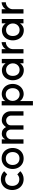

<svg xmlns="http://www.w3.org/2000/svg" viewBox="1882 -2460 811 4616"><g transform="rotate(-90 2288.0 -151.5)"><path d="M404 -142 481 -69Q444 -31 395.5 -10Q347 11 293 11Q212 11 152 -25.5Q92 -62 60 -124.5Q28 -187 28 -263Q28 -339 60 -401.5Q92 -464 152 -500.5Q212 -537 293 -537Q347 -537 395.5 -516Q444 -495 481 -457L404 -385Q380 -408 351 -421Q322 -434 289 -434Q211 -434 169 -386Q127 -338 127 -263Q127 -188 169 -140.5Q211 -93 289 -93Q322 -93 351.5 -106Q381 -119 404 -142Z M941 -253Q941 -325 899.5 -371.5Q858 -418 786 -418Q714 -418 672 -371.5Q630 -325 630 -253Q630 -181 672 -135Q714 -89 786 -89Q858 -89 899.5 -135Q941 -181 941 -253ZM786 -518Q863 -518 920.5 -482Q978 -446 1008.5 -385.5Q1039 -325 1039 -253Q1039 -181 1008.5 -120.5Q978 -60 920.5 -24.5Q863 11 786 11Q710 11 653 -25Q596 -61 565 -121Q534 -181 534 -253Q534 -325 565 -385.5Q596 -446 653 -482Q710 -518 786 -518Z M1705 -410Q1653 -410 1618 -378.5Q1583 -347 1583 -292V7H1481V-292Q1481 -341 1452 -375Q1423 -409 1370 -409Q1318 -409 1282.5 -373Q1247 -337 1247 -287V7H1143V-515H1247V-431Q1266 -471 1301 -493Q1336 -515 1379 -515Q1437 -515 1475.5 -490Q1514 -465 1541 -414Q1574 -459 1614.5 -487Q1655 -515 1711 -515Q1768 -515 1816 -488.5Q1864 -462 1893 -412.5Q1922 -363 1922 -297V7H1818V-292Q1818 -322 1802.5 -349Q1787 -376 1761 -393Q1735 -410 1705 -410Z M2477 -253Q2477 -326 2436 -373Q2395 -420 2324 -420Q2283 -420 2247.5 -398Q2212 -376 2191 -337.5Q2170 -299 2170 -253Q2170 -207 2191 -168.5Q2212 -130 2247.5 -107.5Q2283 -85 2324 -85Q2395 -85 2436 -132.5Q2477 -180 2477 -253ZM2063 -517H2167V-426Q2191 -471 2240 -493.5Q2289 -516 2330 -516Q2405 -516 2461.5 -480.5Q2518 -445 2548.5 -385Q2579 -325 2579 -253Q2579 -181 2548.5 -120.5Q2518 -60 2461.5 -24Q2405 12 2330 12Q2290 12 2241 -12Q2192 -36 2167 -80V234H2063Z M3074 -249Q3074 -296 3052.5 -333Q3031 -370 2996.5 -391Q2962 -412 2922 -412Q2849 -412 2810.5 -367Q2772 -322 2772 -249Q2772 -176 2810.5 -131Q2849 -86 2922 -86Q2962 -86 2997 -106.5Q3032 -127 3053 -164.5Q3074 -202 3074 -249ZM2915 -512Q2960 -512 3003 -489Q3046 -466 3076 -421V-514H3180V6L3076 7V-76Q3044 -30 3002.5 -7.5Q2961 15 2915 15Q2838 15 2782 -20.5Q2726 -56 2696.5 -116.5Q2667 -177 2667 -249Q2667 -321 2696.5 -381Q2726 -441 2782 -476.5Q2838 -512 2915 -512Z M3583 -519V-418Q3538 -418 3499.5 -394Q3461 -370 3438.5 -332.5Q3416 -295 3416 -258V7H3312V-516H3416V-417Q3439 -463 3489 -491Q3539 -519 3583 -519Z M4033 -249Q4033 -296 4011.5 -333Q3990 -370 3955.5 -391Q3921 -412 3881 -412Q3808 -412 3769.5 -367Q3731 -322 3731 -249Q3731 -176 3769.5 -131Q3808 -86 3881 -86Q3921 -86 3956 -106.5Q3991 -127 4012 -164.5Q4033 -202 4033 -249ZM3874 -512Q3919 -512 3962 -489Q4005 -466 4035 -421V-514H4139V6L4035 7V-76Q4003 -30 3961.5 -7.5Q3920 15 3874 15Q3797 15 3741 -20.5Q3685 -56 3655.5 -116.5Q3626 -177 3626 -249Q3626 -321 3655.5 -381Q3685 -441 3741 -476.5Q3797 -512 3874 -512Z M4542 -519V-418Q4497 -418 4458.5 -394Q4420 -370 4397.5 -332.5Q4375 -295 4375 -258V7H4271V-516H4375V-417Q4398 -463 4448 -491Q4498 -519 4542 -519Z"/></g></svg>

Font: SUIT SemiBold
Style: Regular
Weight: 600
Designer: Sunn Youn; Korean Glyphs from Source Han Sans (Sandoll Communications; Soo-young Jang, Joo-yeon Kang)
Foundry: Sunn
Version: Version 1.140